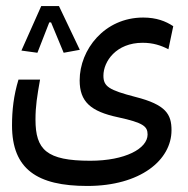

<svg xmlns="http://www.w3.org/2000/svg" viewBox="-20 -450 626 639"><path d="M270.5 168.9C447.8 168.9 550.8 82.5 550.8 -16.6C550.8 -69.3 532.7 -101.6 430.7 -127.4C342.3 -150.4 324.2 -162.1 324.2 -198.2C324.2 -245.6 366.7 -307.6 454.6 -307.6C489.7 -307.6 515.6 -298.8 540.5 -286.1L556.6 -362.8C531.7 -379.4 500.5 -391.6 456.5 -391.6C327.6 -391.6 245.1 -284.7 245.1 -182.6C245.1 -111.8 281.2 -79.1 373.5 -59.6C457 -41.5 471.2 -29.3 471.2 -2.4C471.2 44.4 397 85 280.3 85C134.8 85 98.1 48.3 98.1 -52.2C98.1 -96.7 103.5 -129.9 113.3 -185.1H41.5C25.4 -131.8 20 -83 20 -32.7C20 113.3 104 168.9 270.5 168.9ZM176.3 -429.7H117.2L51.3 -281.7L104.5 -274.4L144 -375.5H149.9L191.9 -274.4L245.6 -284.2Z"/></svg>

Font: Cascadia Code SemiLight
Style: Regular
Weight: 350
Monospace: yes
Designer: Aaron Bell
Foundry: Saja Typeworks
Version: Version 2404.023